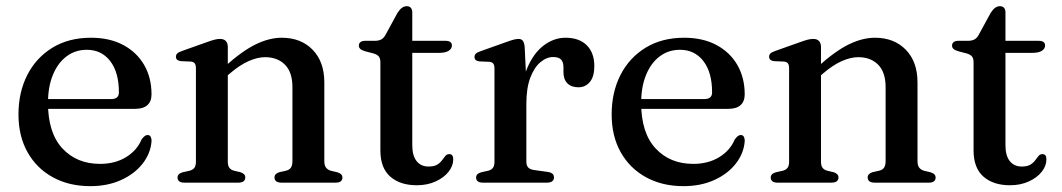

<svg xmlns="http://www.w3.org/2000/svg" viewBox="-20 -606 3522 637"><path d="M482.7 -292.9Q482.7 -269.6 469 -257.2Q455.2 -244.9 428.7 -244.9H108.8V-277.4H349.4Q374.5 -277.4 374.5 -299.5Q374.5 -366.1 345.6 -403.4Q316.7 -440.8 268.1 -440.8Q229.9 -440.8 200.9 -419.1Q171.9 -397.4 155.6 -357.8Q139.2 -318.1 139.2 -264.5Q139.2 -165.1 187 -113.7Q234.7 -62.3 312 -62.3Q361.5 -62.3 398 -84.5Q434.4 -106.7 449.6 -143.2Q456 -151.7 460.4 -154.9Q464.7 -158 469.9 -158Q476.9 -158 480 -152.1Q483.1 -146.1 482.8 -137.9Q479.8 -97 453 -62.9Q426.2 -28.8 381.5 -8.6Q336.7 11.6 279.6 11.6Q209.1 11.6 155.3 -17.9Q101.5 -47.4 71.4 -100.9Q41.3 -154.4 41.3 -226.3Q41.3 -299.7 70.5 -357.1Q99.7 -414.4 153.7 -447.6Q207.7 -480.8 281.9 -480.8Q343.5 -480.8 388.6 -456.9Q433.7 -432.9 458.2 -390.6Q482.7 -348.3 482.7 -292.9Z M735.8 -450.5V-69.9Q735.8 -56.2 740.9 -49.4Q746 -42.6 755.9 -39.8L777.9 -34.6Q793.8 -29.3 793.8 -17.6Q793.8 0 770.3 0H591.7Q580.1 0 574.5 -4.6Q569 -9.1 569 -16.8Q569 -23.2 573.2 -27.6Q577.5 -31.9 586.3 -34.5L609.9 -39.8Q619.8 -42.7 624.9 -49.3Q630 -55.9 630 -69.6V-379Q630 -390.5 626.2 -395.6Q622.4 -400.7 613.6 -401.7L579.8 -403.1Q571.1 -404.5 567.4 -408.1Q563.7 -411.8 563.7 -417.6Q563.7 -424.2 567.9 -428.5Q572.2 -432.8 583.6 -436.8L665.8 -466Q681.7 -471.8 691.8 -474.4Q701.8 -476.9 709.9 -476.9Q722.8 -476.9 729.3 -469.9Q735.8 -462.8 735.8 -450.5ZM721.4 -344.1 701.6 -364.1 723.5 -383.2Q783.5 -437.2 828.6 -459Q873.7 -480.8 914.8 -480.8Q978.5 -480.8 1017.3 -440.9Q1056 -401 1056 -332.8V-71.7Q1056 -57.1 1061.7 -49.8Q1067.4 -42.4 1077.9 -39.5L1098.8 -34.5Q1107.6 -31.9 1111.9 -27.6Q1116.1 -23.2 1116.1 -16.8Q1116.1 -9.1 1110.7 -4.6Q1105.3 0 1093.4 0H914.2Q890.7 0 890.7 -17.6Q890.7 -29.3 906.3 -34.6L929.5 -39.8Q940.3 -42.6 945.2 -50Q950.2 -57.4 950.2 -71.7V-316.6Q950.2 -366.6 925.4 -391.4Q900.6 -416.3 859.7 -416.3Q834.5 -416.3 805.3 -403.5Q776 -390.7 743.1 -362.6Z M1219.1 -428.7 1192.9 -435.5Q1180.1 -439.1 1175.3 -443.7Q1170.6 -448.3 1170.6 -454.4Q1170.6 -462.3 1176.1 -466.5Q1181.7 -470.6 1191.2 -470.6H1222.9Q1236.3 -470.6 1244.5 -474.9Q1252.8 -479.1 1259.2 -490.6L1298.7 -563.2Q1306.2 -574.9 1313.7 -580.2Q1321.2 -585.5 1329.4 -585.5Q1338.2 -585.5 1343 -580.1Q1347.8 -574.6 1347.8 -564.7V-124.1Q1347.8 -89.7 1362.1 -71.6Q1376.4 -53.5 1401.7 -53.5Q1420.1 -53.5 1430.4 -59.7Q1440.6 -65.9 1446.4 -74.1Q1452.2 -82.3 1457.4 -88.5Q1462.6 -94.7 1470.4 -94.7Q1476.8 -94.7 1480.3 -90.6Q1483.7 -86.4 1483.7 -77.2Q1483.7 -55.7 1468.2 -36.1Q1452.7 -16.5 1425.3 -4Q1397.9 8.6 1362.7 8.6Q1307.3 8.6 1274.6 -20.2Q1242 -48.9 1242 -107.1V-399.5Q1242 -411.9 1236.9 -418.4Q1231.8 -424.9 1219.1 -428.7ZM1300.3 -430.5V-470.6H1457.9Q1468.3 -470.6 1473.8 -466.7Q1479.3 -462.8 1479.3 -455.1Q1479.3 -444.5 1468.6 -437.5Q1457.9 -430.5 1434.9 -430.5Z M1708.6 -261.3Q1708.6 -332.4 1729.7 -381.4Q1750.7 -430.4 1784.4 -455.6Q1818.1 -480.8 1856.1 -480.8Q1901.6 -480.8 1926.7 -455.8Q1951.8 -430.8 1951.8 -386.6Q1951.8 -352 1937.1 -334.2Q1922.4 -316.4 1899 -316.4Q1875.4 -316.4 1862.4 -329.6Q1849.4 -342.8 1849.4 -366.3V-383.4Q1849.2 -400.3 1841.3 -408.5Q1833.3 -416.8 1815.1 -416.8Q1793.4 -416.8 1772.9 -399.6Q1752.4 -382.5 1739.4 -348.2Q1726.3 -313.9 1726.3 -261.5ZM1720.7 -450.5 1726.3 -334.6V-69.9Q1726.3 -57.2 1732.2 -50.6Q1738.1 -43.9 1752.2 -41.9L1797.1 -35.6Q1807.6 -34.1 1812.8 -29.6Q1818 -25.1 1818 -17Q1818 -9.1 1812 -4.6Q1806 0 1794.5 0H1582.2Q1570.6 0 1565 -4.6Q1559.5 -9.1 1559.5 -16.8Q1559.5 -23.2 1563.7 -27.6Q1568 -31.9 1576.8 -34.5L1600.4 -39.8Q1610.3 -42.4 1615.4 -49.2Q1620.5 -55.9 1620.5 -69.6V-378.2Q1620.5 -389.7 1616.7 -394.8Q1612.9 -399.9 1604.1 -400.9L1570.3 -402.3Q1561.6 -403.7 1557.9 -407.3Q1554.2 -411 1554.2 -416.8Q1554.2 -423.4 1558.5 -427.8Q1562.9 -432.2 1574.1 -436L1654.9 -464.8Q1674.8 -472.2 1684.6 -474.6Q1694.4 -476.9 1700.2 -476.9Q1709.7 -476.9 1714.5 -470.9Q1719.3 -464.8 1720.7 -450.5Z M2450.7 -292.9Q2450.7 -269.6 2437 -257.2Q2423.2 -244.9 2396.7 -244.9H2076.8V-277.4H2317.4Q2342.5 -277.4 2342.5 -299.5Q2342.5 -366.1 2313.6 -403.4Q2284.7 -440.8 2236.1 -440.8Q2197.9 -440.8 2168.9 -419.1Q2139.9 -397.4 2123.6 -357.8Q2107.2 -318.1 2107.2 -264.5Q2107.2 -165.1 2155 -113.7Q2202.7 -62.3 2280 -62.3Q2329.5 -62.3 2366 -84.5Q2402.4 -106.7 2417.6 -143.2Q2424 -151.7 2428.4 -154.9Q2432.7 -158 2437.9 -158Q2444.9 -158 2448 -152.1Q2451.1 -146.1 2450.8 -137.9Q2447.8 -97 2421 -62.9Q2394.2 -28.8 2349.5 -8.6Q2304.7 11.6 2247.6 11.6Q2177.1 11.6 2123.3 -17.9Q2069.5 -47.4 2039.4 -100.9Q2009.3 -154.4 2009.3 -226.3Q2009.3 -299.7 2038.5 -357.1Q2067.7 -414.4 2121.7 -447.6Q2175.7 -480.8 2249.9 -480.8Q2311.5 -480.8 2356.6 -456.9Q2401.7 -432.9 2426.2 -390.6Q2450.7 -348.3 2450.7 -292.9Z M2703.8 -450.5V-69.9Q2703.8 -56.2 2708.9 -49.4Q2714 -42.6 2723.9 -39.8L2745.9 -34.6Q2761.8 -29.3 2761.8 -17.6Q2761.8 0 2738.3 0H2559.7Q2548.1 0 2542.5 -4.6Q2537 -9.1 2537 -16.8Q2537 -23.2 2541.2 -27.6Q2545.5 -31.9 2554.3 -34.5L2577.9 -39.8Q2587.8 -42.7 2592.9 -49.3Q2598 -55.9 2598 -69.6V-379Q2598 -390.5 2594.2 -395.6Q2590.4 -400.7 2581.6 -401.7L2547.8 -403.1Q2539.1 -404.5 2535.4 -408.1Q2531.7 -411.8 2531.7 -417.6Q2531.7 -424.2 2535.9 -428.5Q2540.2 -432.8 2551.6 -436.8L2633.8 -466Q2649.7 -471.8 2659.8 -474.4Q2669.8 -476.9 2677.9 -476.9Q2690.8 -476.9 2697.3 -469.9Q2703.8 -462.8 2703.8 -450.5ZM2689.4 -344.1 2669.6 -364.1 2691.5 -383.2Q2751.5 -437.2 2796.6 -459Q2841.7 -480.8 2882.8 -480.8Q2946.5 -480.8 2985.3 -440.9Q3024 -401 3024 -332.8V-71.7Q3024 -57.1 3029.7 -49.8Q3035.4 -42.4 3045.9 -39.5L3066.8 -34.5Q3075.6 -31.9 3079.9 -27.6Q3084.1 -23.2 3084.1 -16.8Q3084.1 -9.1 3078.7 -4.6Q3073.3 0 3061.4 0H2882.2Q2858.7 0 2858.7 -17.6Q2858.7 -29.3 2874.3 -34.6L2897.5 -39.8Q2908.3 -42.6 2913.2 -50Q2918.2 -57.4 2918.2 -71.7V-316.6Q2918.2 -366.6 2893.4 -391.4Q2868.6 -416.3 2827.7 -416.3Q2802.5 -416.3 2773.3 -403.5Q2744 -390.7 2711.1 -362.6Z M3187.1 -428.7 3160.9 -435.5Q3148.1 -439.1 3143.3 -443.7Q3138.6 -448.3 3138.6 -454.4Q3138.6 -462.3 3144.1 -466.5Q3149.7 -470.6 3159.2 -470.6H3190.9Q3204.3 -470.6 3212.5 -474.9Q3220.8 -479.1 3227.2 -490.6L3266.7 -563.2Q3274.2 -574.9 3281.7 -580.2Q3289.2 -585.5 3297.4 -585.5Q3306.2 -585.5 3311 -580.1Q3315.8 -574.6 3315.8 -564.7V-124.1Q3315.8 -89.7 3330.1 -71.6Q3344.4 -53.5 3369.7 -53.5Q3388.1 -53.5 3398.4 -59.7Q3408.6 -65.9 3414.4 -74.1Q3420.2 -82.3 3425.4 -88.5Q3430.6 -94.7 3438.4 -94.7Q3444.8 -94.7 3448.3 -90.6Q3451.7 -86.4 3451.7 -77.2Q3451.7 -55.7 3436.2 -36.1Q3420.7 -16.5 3393.3 -4Q3365.9 8.6 3330.7 8.6Q3275.3 8.6 3242.6 -20.2Q3210 -48.9 3210 -107.1V-399.5Q3210 -411.9 3204.9 -418.4Q3199.8 -424.9 3187.1 -428.7ZM3268.3 -430.5V-470.6H3425.9Q3436.3 -470.6 3441.8 -466.7Q3447.3 -462.8 3447.3 -455.1Q3447.3 -444.5 3436.6 -437.5Q3425.9 -430.5 3402.9 -430.5Z"/></svg>

Font: Fraunces
Style: Regular
Weight: 900
Version: Version 1.000;[b76b70a41]